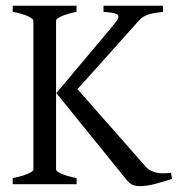

<svg xmlns="http://www.w3.org/2000/svg" viewBox="-20 -635 618 662"><path d="M573.2 -18.1Q544.4 -8.8 515.4 -1Q486.3 6.8 462.9 6.8Q448.7 6.8 437.7 2.4Q426.8 -2 417 -14.2L174.3 -314L373 -550.8Q384.3 -564 387.2 -571.8Q390.1 -579.6 385.3 -584Q380.4 -588.4 368.2 -590.6Q356 -592.8 336.9 -594.2V-615.2H542V-594.2Q526.4 -592.3 514.2 -590.3Q502 -588.4 492.2 -585.2Q482.4 -582 474.4 -577.1Q466.3 -572.3 459 -564L247.1 -327.6L481 -62Q489.7 -52.2 499.8 -46.9Q509.8 -41.5 521.2 -39.3Q532.7 -37.1 544.9 -37.4Q557.1 -37.6 569.8 -39.1ZM23.9 0V-21Q57.1 -27.8 76.2 -35.9Q95.2 -43.9 95.2 -50.8V-564Q95.2 -569.8 77.1 -578.6Q59.1 -587.4 23.9 -594.2V-615.2H244.1V-594.2Q210.9 -587.4 192.1 -579.1Q173.3 -570.8 173.3 -564V-50.8Q173.3 -44.9 190.9 -36.4Q208.5 -27.8 244.1 -21V0Z"/></svg>

Font: Gentium Unicode
Style: Regular
Weight: 400
Version: Version 1.009